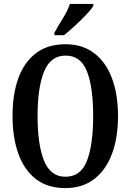

<svg xmlns="http://www.w3.org/2000/svg" viewBox="-20 -951 668 981"><path d="M314 10Q223 10 163.5 -36Q104 -82 74 -165Q44 -248 44 -359Q44 -470 74 -552Q104 -634 164 -679.5Q224 -725 315 -725Q401 -725 461 -679.5Q521 -634 552 -551.5Q583 -469 583 -358Q583 -247 552 -164.5Q521 -82 461 -36Q401 10 314 10ZM314 -48Q393 -48 424.5 -130Q456 -212 456 -358Q456 -505 424.5 -586Q393 -667 315 -667Q239 -667 205.5 -586Q172 -505 172 -358Q172 -212 205 -130Q238 -48 314 -48ZM258 -784Q278 -820 302 -858.5Q326 -897 337 -931H457V-921Q447 -904 421 -876.5Q395 -849 364 -820.5Q333 -792 307 -771H258Z"/></svg>

Font: Noto Serif Georgian ExtraCondensed SemiBold
Style: Regular
Weight: 600
Width: 2
Designer: Monotype Design Team, Akaki Razmadze
Foundry: Google LLC
Version: Version 2.003; ttfautohint (v1.8.4.7-5d5b)